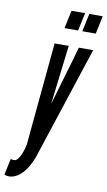

<svg xmlns="http://www.w3.org/2000/svg" viewBox="-159 -783 575 1030"><g transform="rotate(10 128.0 -268.5)"><path d="M123 -637H197L218 -735H144ZM220 -637H293L314 -735H241ZM-58 193C-23 208 20 190 52 147C74 119 92 77 102 41L295 -547H217C197 -473 144 -299 123 -224L162 -547H85L32 16C26 41 17 75 -3 99C-13 109 -25 110 -39 104Z"/></g></svg>

Font: League Gothic Condensed Italic
Style: Regular
Weight: 400
Width: 3
Designer: Tyler Finck
Foundry: The League of Moveable Type
Version: Version 1.001;PS 001.001;hotconv 1.0.56;makeotf.lib2.0.21325